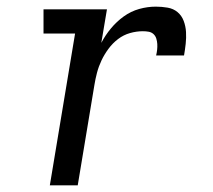

<svg xmlns="http://www.w3.org/2000/svg" viewBox="-20 -558 640 578"><path d="M130 0 206 -457H111V-530H302L285 -429Q297 -452 314 -472.5Q331 -493 352.5 -508.5Q374 -524 399 -531Q424 -538 449 -538Q467 -538 484.5 -535Q502 -532 514.5 -521.5Q527 -511 533 -495Q539 -479 540 -461.5Q541 -444 539 -426Q537 -408 534 -391H450Q452 -399 453 -408Q454 -417 453.5 -425.5Q453 -434 450.5 -442Q448 -450 442 -455.5Q436 -461 427.5 -462.5Q419 -464 410 -464Q391 -464 371.5 -458.5Q352 -453 335.5 -440.5Q319 -428 306.5 -411Q294 -394 285.5 -376Q277 -358 272 -339Q267 -320 264 -301L214 0Z"/></svg>

Font: Iosevka Curly Slab Extended
Style: Italic
Weight: 400
Width: 7
Italic angle: -9°
Monospace: yes
Designer: Belleve Invis
Foundry: Belleve Invis
Version: Version 11.1.0; ttfautohint (v1.8.3)